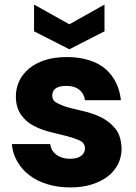

<svg xmlns="http://www.w3.org/2000/svg" viewBox="-20 -817 598 845"><path d="M515.1 -162.1Q515.1 -127.9 500 -95.2Q482.9 -63 455.1 -41Q424.8 -18.1 382.8 -4.9Q342.8 7.8 289.1 7.8Q232.9 7.8 187 -6.8Q143.6 -19.5 107.9 -46.9Q77.1 -69.8 55.2 -107.9Q35.2 -142.6 32.2 -183.1H201.2Q204.1 -154.3 228 -136.2Q252 -118.2 287.1 -118.2Q320.8 -118.2 336.9 -130.9Q354 -144 354 -163.1Q354 -187 332 -198.2Q306.6 -209.5 274.9 -217.8Q252.4 -222.7 202.1 -235.8Q164.1 -244.6 128.9 -263.2Q96.2 -279.3 73.2 -311Q49.8 -343.8 49.8 -393.1Q49.8 -428.2 64.9 -460.9Q78.6 -490.7 108.9 -516.1Q139.2 -540.5 180.2 -553.2Q220.2 -565.9 276.9 -565.9Q328.1 -565.9 373 -551.8Q415 -538.6 444.8 -513.2Q474.1 -486.8 491.2 -452.1Q507.3 -418.9 512.2 -376H354Q349.6 -405.8 329.1 -421.9Q307.6 -439 272 -439Q210 -439 210 -396Q210 -373 232.9 -362.8Q258.3 -349.6 289.1 -341.8Q322.3 -333 360.8 -324.2Q400.4 -314 434.1 -295.9Q470.2 -274.9 491.2 -246.1Q513.7 -214.8 515.1 -162.1ZM129.9 -679.2V-796.9L285.2 -710L439.9 -796.9V-679.2L285.2 -600.1Z"/></svg>

Font: PoppinsZ
Style: Bold
Weight: 700
Designer: Ninad Kale (Devanagari), Jonny Pinhorn (Latin)
Foundry: Indian Type Foundry
Version: Version 3.002;FEAKit 1.0